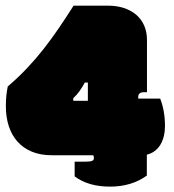

<svg xmlns="http://www.w3.org/2000/svg" viewBox="-20 -659 621 687"><path d="M242.2 -298.3H294.4V-363.8H283.7Q274.4 -346.7 264.2 -332.5Q253.9 -318.4 242.2 -307.6ZM247.1 -80.6H286.6Q302.2 -80.6 309.1 -83.3Q315.9 -85.9 315.9 -92.8Q315.9 -99.6 314 -103.5H166Q125 -103.5 94.2 -116.2Q63.5 -128.9 42.7 -152.1Q22 -175.3 11.5 -207.5Q1 -239.7 1 -278.8Q1 -318.4 7.8 -349.6Q46.4 -382.8 77.9 -416.3Q109.4 -449.7 137 -485.1Q164.6 -520.5 190.4 -558.3Q216.3 -596.2 243.2 -638.7H367.7Q396.5 -638.7 421.6 -630.9Q446.8 -623 465.6 -607.7Q484.4 -592.3 495.1 -569.3Q505.9 -546.4 505.9 -515.6V-329.1H495.6Q474.6 -329.1 474.6 -312.5V-306.2H553.2Q570.3 -262.2 570.3 -208Q570.3 -189 566.2 -171.9Q562 -154.8 554 -141.4Q545.9 -127.9 533.7 -118.7Q521.5 -109.4 505.4 -105.5V-30.8Q450.7 8.8 373.5 8.8Q296.4 8.8 247.1 -27.8Z"/></svg>

Font: Modak sl
Style: Regular
Weight: 400
Designer: Sarang Kulkarni, Maithili Shingre, Noopur Datye
Foundry: Ek Type
Version: Version 1.036;PS Version 1.000;hotconv 1.0.79;makeotf.lib2.5